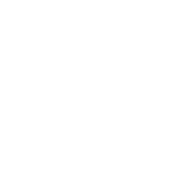

<svg xmlns="http://www.w3.org/2000/svg" viewBox="-20 -20 40 40"><path d="M0 0Z"/></svg>

Font: WebComponentsIcons
Style: Regular
Weight: 400
Designer: Telerik, A Progress Company
Version: Version 1.7